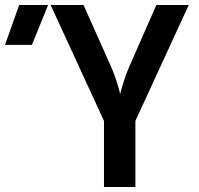

<svg xmlns="http://www.w3.org/2000/svg" viewBox="-180 -750 800 770"><path d="M-160 -570H-52L13 -730H-103ZM237 0H363V-265L577 -730H447L336 -477C319 -437 307 -394 302 -373C297 -394 285 -437 268 -477L155 -730H23L237 -265Z"/></svg>

Font: JetBrains Mono
Style: Bold
Weight: 558
Monospace: yes
Designer: Philipp Nurullin, Konstantin Bulenkov
Foundry: JetBrains
Version: Version 2.305